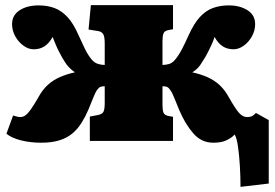

<svg xmlns="http://www.w3.org/2000/svg" viewBox="-20 -549 1072 748"><path d="M917 179Q917 140 914.5 97.5Q912 55 907 21Q902 -13 894 -25Q884 -13 863.5 -3Q843 7 812 7Q787 7 767.5 -2.5Q748 -12 732.5 -30Q717 -48 703 -71Q689 -95 678 -121Q667 -147 659 -167.5Q651 -188 644 -197Q637 -208 630.5 -210.5Q624 -213 613 -213V-141Q613 -120 617 -110Q621 -100 637 -97L654 -94V0H330V-95L362 -101Q378 -104 383 -113.5Q388 -123 388 -149V-213Q377 -213 371 -210.5Q365 -208 357 -197Q351 -188 343 -167.5Q335 -147 324 -121Q313 -95 298 -71Q283 -47 262.5 -29.5Q242 -12 212 -2.5Q182 7 140 7Q99 7 62.5 -2Q26 -11 5 -28L31 -99Q38 -97 45 -95Q52 -93 59 -93Q70 -93 79.5 -100Q89 -107 101 -124Q113 -141 130 -171Q146 -200 166.5 -218.5Q187 -237 213 -248.5Q239 -260 271 -267V-268Q259 -276 249 -286.5Q239 -297 232.5 -308Q226 -319 221 -327Q216 -336 209.5 -348.5Q203 -361 197 -375.5Q191 -390 185 -405Q172 -381 154 -369Q136 -357 111 -357Q91 -357 71.5 -371Q52 -385 39.5 -407.5Q27 -430 27 -455Q27 -490 56.5 -509Q86 -528 130 -528Q164 -528 191.5 -518Q219 -508 242.5 -483Q266 -458 286 -412Q300 -381 309 -362.5Q318 -344 325 -333.5Q332 -323 339 -315Q349 -304 362 -300Q375 -296 388 -296V-380Q388 -406 382 -416Q376 -426 362 -428L325 -434L334 -529H654V-435L637 -432Q621 -429 617 -419Q613 -409 613 -388V-296Q626 -296 638 -299.5Q650 -303 660 -314Q667 -322 674.5 -333Q682 -344 691.5 -362.5Q701 -381 715 -412Q736 -458 759 -483Q782 -508 810 -518Q838 -528 871 -528Q915 -528 944.5 -509Q974 -490 974 -455Q974 -430 961.5 -407.5Q949 -385 929.5 -371Q910 -357 890 -357Q865 -357 847 -369Q829 -381 816 -405Q811 -390 804.5 -375.5Q798 -361 791.5 -348.5Q785 -336 780 -327Q773 -315 761 -297Q749 -279 730 -268V-267Q762 -260 788 -248.5Q814 -237 834.5 -218.5Q855 -200 871 -171Q897 -125 911.5 -109Q926 -93 942 -93Q956 -93 963.5 -97.5Q971 -102 977 -109L1027 -81V166Z"/></svg>

Font: Literata Variable Black
Style: Regular
Weight: 900
Designer: Latin by Veronika Burian and Jose Scaglione. Greek by Irene Vlachou. Cyrillic by Vera Evstafieva.
Foundry: TypeTogether
Version: Version 3.021